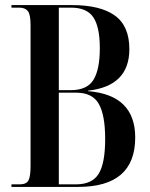

<svg xmlns="http://www.w3.org/2000/svg" viewBox="-20 -734 590 754"><path d="M25 0H287Q511 0 511 -194Q511 -361 326 -376V-378Q488 -396 488 -541Q488 -632 431 -673Q374 -714 263 -714H25V-704H56Q78 -704 89 -691Q100 -678 100 -635V-82Q100 -40 91.5 -25Q83 -10 57 -10H25ZM211 -380V-704H259Q321 -704 346.5 -666Q372 -628 372 -545Q372 -461 347 -420.5Q322 -380 258 -380ZM211 -10V-370H280Q343 -370 368 -326Q393 -282 393 -188Q393 -93 367.5 -51.5Q342 -10 278 -10Z"/></svg>

Font: Noto Serif Display Condensed Semi
Style: Regular
Weight: 600
Width: 3
Designer: Monotype Design Team
Foundry: Monotype Imaging Inc.
Version: Version 1.900